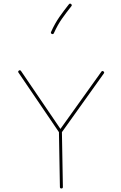

<svg xmlns="http://www.w3.org/2000/svg" viewBox="-20 -1044 678 1072"><path d="M322.8 8.3Q314.5 8.3 314.5 0L309.1 -306.2L83.5 -638.2Q78.6 -644.5 85.4 -649.9Q91.8 -654.8 97.2 -647.9L317.4 -324.2L545.9 -643.6Q550.3 -650.4 557.6 -645.5Q564.5 -641.1 559.6 -633.8L325.7 -306.2L331.1 0Q331.1 8.3 322.8 8.3ZM377 -1021.5Q383.8 -1015.6 378.4 -1009.3Q351.1 -975.1 326.4 -940.2Q301.8 -905.3 280.8 -858.9Q277.3 -851.1 269.5 -854.5Q261.7 -857.9 265.1 -865.7Q286.6 -913.6 312 -949.7Q337.4 -985.8 364.7 -1020Q370.6 -1026.9 377 -1021.5Z"/></svg>

Font: Mikhak Thin
Style: Regular
Weight: 100
Designer: Amin Abedi
Version: Version 3.3